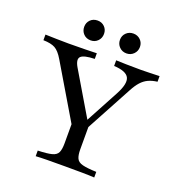

<svg xmlns="http://www.w3.org/2000/svg" viewBox="-144 -827 853 932"><g transform="rotate(20 282.0 -361.0)"><path d="M281.5 -160.5 90.3 -482.3Q69.4 -517.7 48 -529.4Q26.6 -541.1 -12.9 -541.9V-571Q14.5 -570.2 44.8 -569.4Q75 -568.5 106.5 -568.5Q156.5 -568.5 192.3 -569.4Q228.2 -570.2 252.4 -571V-541.9Q196.8 -540.3 181.9 -525.4Q166.9 -510.5 187.9 -474.2L329 -236.3L304.8 -224.2L410.5 -421Q443.5 -482.3 429.8 -510.5Q416.1 -538.7 352.4 -541.9V-571Q371 -570.2 403.6 -569.4Q436.3 -568.5 480.6 -568.5Q504.8 -568.5 526.6 -569.4Q548.4 -570.2 576.6 -571V-541.9Q550 -538.7 530.2 -529.4Q510.5 -520.2 494.8 -502.8Q479 -485.5 463.7 -456.5L304 -160.5ZM144.4 0V-29Q192.7 -30.6 216.1 -36.7Q239.5 -42.7 247.2 -58.9Q254.8 -75 254.8 -106.5V-250.8L303.2 -192.7L336.3 -245.2V-106.5Q336.3 -75 344 -58.9Q351.6 -42.7 375.4 -36.7Q399.2 -30.6 446.8 -29V0Q423.4 -1.6 383.5 -2Q343.5 -2.4 296.8 -2.4Q246.8 -2.4 207.3 -2Q167.7 -1.6 144.4 0ZM387.1 -619.4Q365.3 -619.4 350.4 -634.3Q335.5 -649.2 335.5 -671Q335.5 -692.7 350.4 -707.3Q365.3 -721.8 387.1 -721.8Q408.9 -721.8 423.8 -707.3Q438.7 -692.7 438.7 -671Q438.7 -649.2 423.8 -634.3Q408.9 -619.4 387.1 -619.4ZM202.4 -619.4Q179.8 -619.4 165.3 -634.3Q150.8 -649.2 150.8 -671Q150.8 -692.7 165.3 -707.3Q179.8 -721.8 202.4 -721.8Q224.2 -721.8 238.7 -707.3Q253.2 -692.7 253.2 -671Q253.2 -649.2 238.7 -634.3Q224.2 -619.4 202.4 -619.4Z"/></g></svg>

Font: Playfair
Style: Regular
Weight: 400
Designer: Claus Eggers Sørensen
Foundry: Claus Eggers Sørensen
Version: Version 2.001;gftools[0.9.30]